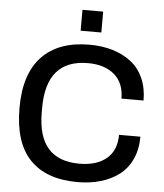

<svg xmlns="http://www.w3.org/2000/svg" viewBox="-59 -926 843 989"><g transform="rotate(5 362.5 -431.0)"><path d="M327.1 -766.1V-874H434.1V-766.1ZM377.9 12.2Q217.3 12.2 132.6 -75.4Q47.9 -163.1 47.9 -342.8Q47.9 -519 133.8 -608.6Q219.7 -698.2 378.9 -698.2Q444.3 -698.2 499 -681.9Q553.7 -665.5 594.7 -633.8Q635.7 -602.1 658.4 -551.5Q681.2 -501 681.2 -436H566.9Q566.9 -516.6 516.4 -559.8Q465.8 -603 379.9 -603Q164.1 -603 164.1 -353V-331.1Q164.1 -205.1 218.3 -144Q272.5 -83 379.9 -83Q468.8 -83 519.8 -125.5Q570.8 -168 570.8 -249H681.2Q681.2 -183.6 658.2 -133.3Q635.3 -83 594.2 -51.5Q553.2 -20 498.5 -3.9Q443.8 12.2 377.9 12.2Z"/></g></svg>

Font: Archivo Medium
Style: Regular
Weight: 500
Designer: Hector Gatti
Foundry: Omnibus-Type
Version: Version 2.001